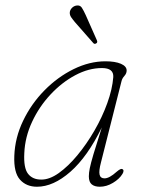

<svg xmlns="http://www.w3.org/2000/svg" viewBox="-20 -684 537 711"><path d="M354 -83Q345.5 -51 348.8 -37.2Q352 -23.5 367 -23.5Q385 -23.5 412 -48Q427 -61 433 -58Q441.5 -53.5 433.5 -40Q422 -21 398.2 -6.8Q374.5 7.5 349.5 7.5Q330.5 7.5 319.8 -1.2Q309 -10 309 -31Q309 -44 312.5 -61.2Q316 -78.5 326.2 -113.2Q336.5 -148 357 -212Q304 -103.5 240.8 -48Q177.5 7.5 117 7.5Q77.5 7.5 54 -18.8Q30.5 -45 33 -107Q35.5 -174.5 65.8 -237.2Q96 -300 144.8 -349.5Q193.5 -399 252.5 -428Q311.5 -457 370.5 -457Q406.5 -457 427.8 -447.8Q449 -438.5 449 -423Q449 -412 440.8 -403Q432.5 -394 430 -383.5ZM70 -117Q67 -62 83.8 -40.5Q100.5 -19 132.5 -19Q163 -18.5 197.8 -43.2Q232.5 -68 266.5 -109Q300.5 -150 329.5 -200Q358.5 -250 377.2 -301.8Q396 -353.5 399.5 -398.5Q401.5 -432 357.5 -432Q308.5 -432 258.8 -405.5Q209 -379 167 -334Q125 -289 98.8 -232.8Q72.5 -176.5 70 -117ZM297.5 -628 338.5 -535.5Q342.5 -527 336.5 -523.5Q330.5 -519.5 326 -524L257.5 -602Q249.5 -611.5 243.5 -620.2Q237.5 -629 238.5 -639Q239.5 -647.5 246.5 -654.8Q253.5 -662 263.5 -663.5Q276.5 -665.5 283 -655.5Q289.5 -645.5 297.5 -628Z"/></svg>

Font: Fraunces 9pt Soft Thin
Style: Italic
Weight: 100
Italic angle: -16°
Version: Version 1.000;[b76b70a41]